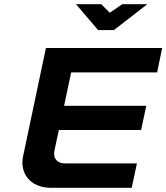

<svg xmlns="http://www.w3.org/2000/svg" viewBox="-20 -900 797 920"><path d="M200 -670 91 -153C73 -73 122 0 225 0H611L636 -117H291C254 -117 233 -141 241 -179L262 -277H656L681 -393H287L321 -553H733L757 -670ZM344 -880 450 -756H526L686 -880H566L506 -839L465 -880Z"/></svg>

Font: LT Wave Bold
Style: Italic
Weight: 700
Designer: Daniel Lyons
Version: Version 2.5 (Glyphs App)